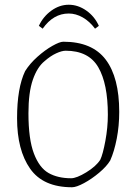

<svg xmlns="http://www.w3.org/2000/svg" viewBox="-20 -780 575 810"><path d="M52 -281Q52 -409 86 -480Q106 -512 138 -540.5Q170 -569 201 -586.5Q232 -604 247 -604Q369 -604 426 -528.5Q483 -453 483 -308Q483 -249 472.5 -195Q462 -141 445 -103Q430 -78 398.5 -51.5Q367 -25 334.5 -7.5Q302 10 284 10Q162 10 107 -68.5Q52 -147 52 -281ZM403 -106Q414 -129 424.5 -185.5Q435 -242 435 -296Q435 -427 394.5 -496.5Q354 -566 257 -566Q241 -566 217 -555Q193 -544 168 -522Q137 -497 118.5 -443.5Q100 -390 100 -302Q100 -193 123 -132.5Q146 -72 185 -50Q224 -28 280 -28Q303 -28 344 -53Q385 -78 403 -106ZM144 -671Q162 -710 196.5 -735Q231 -760 270 -760Q309 -760 344 -735.5Q379 -711 397 -671L381 -659Q358 -690 329 -706.5Q300 -723 270 -723Q205 -723 160 -659Z"/></svg>

Font: Grenze ExtraLight
Style: Regular
Weight: 275
Designer: Renata Polastri
Foundry: Omnibus-Type
Version: Version 1.002; ttfautohint (v1.8)